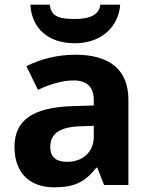

<svg xmlns="http://www.w3.org/2000/svg" viewBox="-20 -791 644 821"><path d="M494 -771H409C403 -719 348 -710 301 -710C244 -710 198 -715 193 -771H110C115 -671 185 -606 300 -606C411 -606 487 -674 494 -771ZM302 -557C225 -557 151 -538 93 -508L142 -407C193 -430 243 -447 296 -447C349 -447 381 -421 381 -364V-340L286 -337C123 -331 42 -279 42 -163C42 -45 114 10 211 10C302 10 345 -15 392 -74H396L425 0H529V-364C529 -494 448 -557 302 -557ZM323 -251 381 -253V-208C381 -138 331 -99 267 -99C224 -99 195 -116 195 -162C195 -214 227 -248 323 -251Z"/></svg>

Font: Noto Sans Gujarati
Style: Bold
Weight: 700
Designer: Jelle Bosma - Monotype Design Team, Universal Thirst
Foundry: Monotype Imaging Inc.
Version: Version 2.106